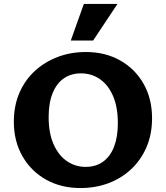

<svg xmlns="http://www.w3.org/2000/svg" viewBox="-20 -936 839 971"><path d="M387 15Q289 15 213 -27.5Q137 -70 93.5 -146Q50 -222 50 -320Q50 -401 78 -466Q106 -531 156 -577Q206 -623 272 -648Q338 -673 414 -673Q512 -673 587.5 -630.5Q663 -588 706 -512.5Q749 -437 749 -338Q749 -257 721 -192Q693 -127 643.5 -80.5Q594 -34 528.5 -9.5Q463 15 387 15ZM413 -92Q465 -92 501.5 -118.5Q538 -145 557 -194.5Q576 -244 576 -312Q576 -395 551.5 -451Q527 -507 485 -536Q443 -565 389 -565Q339 -565 302.5 -539.5Q266 -514 246 -464.5Q226 -415 226 -344Q226 -263 251 -206.5Q276 -150 318.5 -121Q361 -92 413 -92ZM338 -731 404 -916H574L451 -731Z"/></svg>

Font: Ysabeau ExtraBold
Style: Regular
Weight: 800
Designer: Christian Thalmann (Catharsis Fonts)
Version: Version 2.002